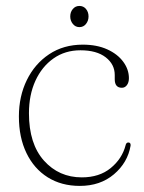

<svg xmlns="http://www.w3.org/2000/svg" viewBox="-20 -600 474 630"><path d="M403 -343.5Q403 -329.5 396.5 -320.8Q390 -312 380 -312Q356.5 -312 356.5 -340V-354Q356.5 -389 326.8 -412Q297 -435 244 -435Q193.5 -435 155.5 -408.2Q117.5 -381.5 96.2 -335Q75 -288.5 75 -228.5Q75 -128 124.2 -73Q173.5 -18 248.5 -18Q306 -18 343.2 -48.5Q380.5 -79 392 -123Q394 -132.5 401 -132.5Q409.5 -132.5 408.5 -122Q399 -66.5 354 -28.2Q309 10 242 10Q181.5 10 136.5 -18.2Q91.5 -46.5 66.8 -97.8Q42 -149 42 -218Q42 -284 68 -337.2Q94 -390.5 141.2 -422Q188.5 -453.5 251.5 -453.5Q298 -453.5 332 -438Q366 -422.5 384.5 -397.2Q403 -372 403 -343.5ZM240.5 -511Q227.5 -511 219 -521.5Q210.5 -532 210.5 -546Q210.5 -560.5 219 -570.5Q227.5 -580.5 240.5 -580.5Q254 -580.5 262.2 -570.5Q270.5 -560.5 270.5 -546Q270.5 -532 262.2 -521.5Q254 -511 240.5 -511Z"/></svg>

Font: Fraunces 72pt S050 Thin
Style: Regular
Weight: 100
Version: Version 1.000; ttfautohint (v1.8.3)